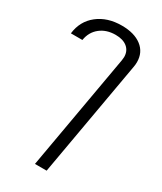

<svg xmlns="http://www.w3.org/2000/svg" viewBox="-327 -660 827 983"><g transform="rotate(30 86.5 -168.0)"><path d="M177 -432Q179 -446 179 -452Q179 -488 154 -508.5Q129 -529 85 -529Q31 -529 -5.5 -500Q-42 -471 -50 -421H-118Q-109 -497 -52.5 -541.5Q4 -586 89 -586Q163 -586 206 -553Q249 -520 249 -462Q249 -447 246 -432L126 250H57Z"/></g></svg>

Font: Sarabun Light
Style: Italic
Weight: 300
Italic angle: -10°
Designer: Suppakit Chalermlarp | Katatrad Co.,Ltd.
Foundry: Cadson Demak Co.,Ltd.
Version: Version 1.000; ttfautohint (v1.6)